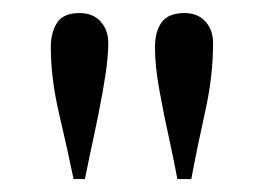

<svg xmlns="http://www.w3.org/2000/svg" viewBox="-20 -632 409 297"><path d="M309.6 -565.4Q309.6 -514.2 297.4 -459.5Q285.2 -404.8 275.9 -355H254.4Q249.5 -381.3 241.5 -418Q233.4 -454.6 226.6 -492.2Q219.7 -529.8 219.7 -559.1Q219.7 -583 230 -597.4Q240.2 -611.8 265.6 -611.8Q286.1 -611.8 297.9 -598.6Q309.6 -585.4 309.6 -565.4ZM147.5 -565.4Q147.5 -545.4 143.1 -516.1Q138.7 -486.8 132.3 -455.6Q126 -424.3 120.1 -397.5Q114.3 -370.6 111.3 -355H93.8Q84.5 -400.4 71.5 -455.6Q58.6 -510.7 58.6 -559.1Q58.6 -582 68.4 -596.9Q78.1 -611.8 103 -611.8Q124 -611.8 135.7 -598.6Q147.5 -585.4 147.5 -565.4Z"/></svg>

Font: Scheherazade New
Style: Regular
Weight: 400
Designer: SIL International
Foundry: SIL International
Version: Version 4.000